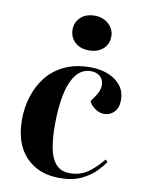

<svg xmlns="http://www.w3.org/2000/svg" viewBox="-88 -840 691 916"><g transform="rotate(10 257.5 -382.0)"><path d="M320 -532Q364 -532 402 -518Q440 -504 464.5 -475Q489 -446 489 -401Q489 -365 469 -344.5Q449 -324 420 -324Q398 -324 377 -338.5Q356 -353 347 -373L367 -402Q388 -433 387 -458.5Q386 -484 369 -499Q352 -514 326 -514Q280 -514 252 -477Q224 -440 211.5 -376.5Q199 -313 199 -231Q199 -168 208 -120Q217 -72 241 -44.5Q265 -17 309 -17Q359 -17 397.5 -44.5Q436 -72 466 -111L477 -101Q466 -84 440.5 -56.5Q415 -29 371.5 -7.5Q328 14 264 14Q162 14 101 -49.5Q40 -113 40 -231Q40 -287 56.5 -341Q73 -395 106.5 -438Q140 -481 193.5 -506.5Q247 -532 320 -532ZM203 -695Q203 -730 228.5 -754Q254 -778 297 -778Q337 -778 364 -753.5Q391 -729 391 -694Q391 -656 365 -633Q339 -610 298 -610Q254 -610 228.5 -634Q203 -658 203 -695Z"/></g></svg>

Font: Literata 72pt
Style: Bold Italic
Weight: 700
Italic angle: -2°
Designer: Latin by Veronika Burian and Jose Scaglione. Greek by Irene Vlachou. Cyrillic by Vera Evstafieva
Foundry: TypeTogether
Version: Version 3.002